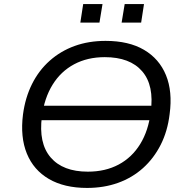

<svg xmlns="http://www.w3.org/2000/svg" viewBox="-20 -915 913 944"><path d="M142 -324 153 -395H778L766 -324ZM408 9Q296 9 220.5 -35Q145 -79 112 -160Q79 -241 93 -352Q104 -435 137.5 -502Q171 -569 224.5 -616.5Q278 -664 347 -689Q416 -714 499 -714Q613 -714 688 -670Q763 -626 796 -545.5Q829 -465 814 -354Q804 -270 770 -203Q736 -136 683 -88.5Q630 -41 560.5 -16Q491 9 408 9ZM412 -71Q498 -71 563.5 -106Q629 -141 669.5 -207Q710 -273 721 -364Q739 -495 679 -564.5Q619 -634 495 -634Q410 -634 344.5 -599Q279 -564 238.5 -498.5Q198 -433 186 -342Q169 -211 229 -141Q289 -71 412 -71ZM578 -804 593 -895H688L674 -804ZM375 -804 389 -895H484L469 -804Z"/></svg>

Font: Nunito Sans 10pt SemiExpanded
Style: Italic
Weight: 400
Width: 6
Italic angle: -9°
Designer: Vernon Adams
Foundry: Vernon Adams
Version: Version 3.101;gftools[0.9.27]